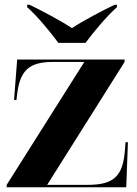

<svg xmlns="http://www.w3.org/2000/svg" viewBox="-20 -786 576 806"><path d="M225 -606H339C372 -651 428 -718 471 -756V-766H461C409 -741 327 -698 282 -668C237 -698 156 -741 104 -766H94V-756C137 -718 192 -651 225 -606ZM8 0H510L517 -189H507L504 -151C495 -45 456 -10 348 -10H178L503 -526V-536H52L39 -366H49L52 -391C64 -491 103 -526 202 -526H334L8 -10Z"/></svg>

Font: Noto Serif Display ExtraBold
Style: Regular
Weight: 800
Designer: Monotype Design Team
Foundry: Monotype Imaging Inc.
Version: Version 2.009